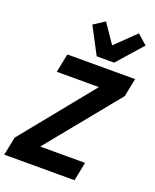

<svg xmlns="http://www.w3.org/2000/svg" viewBox="-189 -1062 932 1158"><g transform="rotate(20 277.0 -482.5)"><path d="M435 0H-16L8 -118L381 -578H111L135 -698H570L546 -580L171 -120H459ZM305 -748 215 -919 286 -965 370 -842 497 -965 560 -910 417 -748Z"/></g></svg>

Font: IBM Plex Sans Cond
Style: Bold Italic
Weight: 700
Width: 3
Italic angle: -11°
Designer: Mike Abbink, Paul van der Laan, Pieter van Rosmalen
Foundry: Bold Monday
Version: Version 1.3